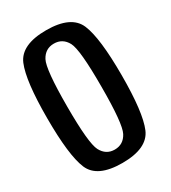

<svg xmlns="http://www.w3.org/2000/svg" viewBox="-170 -767 762 858"><g transform="rotate(-30 211.0 -338.0)"><path d="M206 4.5Q77 4.5 45.5 -70.2Q14 -145 14 -337.5Q14 -529.5 45.5 -604.8Q77 -680 206 -680Q335 -680 366.8 -604.8Q398.5 -529.5 398.5 -337.5Q398.5 -145 366.8 -70.2Q335 4.5 206 4.5ZM206 -64.5Q251 -64.5 272.8 -106Q294.5 -147.5 294.5 -337.5Q295 -529 273 -570Q251 -611 206 -611Q161.5 -611 139.5 -570Q117.5 -529 117.5 -337.5Q117.5 -147.5 139.5 -106Q161.5 -64.5 206 -64.5Z"/></g></svg>

Font: Anybody Narrow Medium
Style: Regular
Weight: 500
Width: 3
Designer: Tyler Finck
Foundry: Etcetera Type Company
Version: Version 1.000; ttfautohint (v1.8)